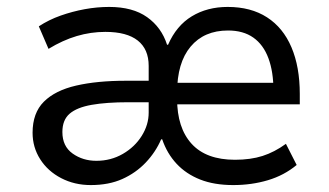

<svg xmlns="http://www.w3.org/2000/svg" viewBox="-20 -525 950 554"><path d="M242 9Q195 9 156.5 -11Q118 -31 96 -65.5Q74 -100 74 -142Q74 -199 106.5 -231.5Q139 -264 199.5 -278Q260 -292 343 -292H432V-230H350Q287 -230 244.5 -222.5Q202 -215 181 -197Q160 -179 160 -144Q160 -103 189.5 -82Q219 -61 258 -61Q300 -61 334.5 -81Q369 -101 389 -133Q409 -165 409 -200V-335Q409 -383 377.5 -408Q346 -433 284 -433Q242 -433 201.5 -421Q161 -409 120 -384L92 -449Q121 -468 155 -480Q189 -492 224.5 -498.5Q260 -505 295 -505Q363 -505 404.5 -475.5Q446 -446 462 -396H465Q489 -451 533.5 -478Q578 -505 637 -505Q704 -505 750.5 -475Q797 -445 821 -388.5Q845 -332 845 -254V-224H470V-286H789L769 -264Q769 -318 754.5 -357Q740 -396 711 -416.5Q682 -437 638 -437Q569 -437 530 -390.5Q491 -344 491 -258V-240Q491 -156 533 -110Q575 -64 658 -64Q703 -64 737.5 -75Q772 -86 805 -110L836 -49Q800 -19 753 -5Q706 9 653 9Q598 9 557.5 -7Q517 -23 489.5 -52.5Q462 -82 448 -123H445Q429 -86 400.5 -56Q372 -26 333 -8.5Q294 9 242 9Z"/></svg>

Font: Nunito Sans 7pt SemiCondensed
Style: Regular
Weight: 400
Width: 4
Designer: Vernon Adams
Foundry: Vernon Adams
Version: Version 3.101;gftools[0.9.27]